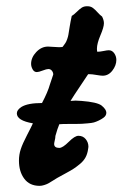

<svg xmlns="http://www.w3.org/2000/svg" viewBox="-20 -606 394 618"><path d="M354.5 -413.1Q354.5 -395.5 341.8 -378.9Q329.1 -362.3 310.5 -362.3Q304.7 -362.3 290.5 -364.7Q276.4 -367.2 268.6 -367.2H263.7Q256.8 -356.4 237.3 -327.6Q217.8 -298.8 207 -281.2Q210 -281.2 215.3 -281.7Q220.7 -282.2 223.6 -282.2Q226.6 -282.2 232.4 -281.7Q238.3 -281.2 242.2 -281.2Q292 -277.3 306.6 -266.6Q322.3 -253.9 322.3 -243.2Q322.3 -233.4 312.5 -226.6Q305.7 -221.7 297.4 -217.8Q289.1 -213.9 282.2 -211.9Q275.4 -210 262.2 -209Q249 -208 243.2 -207.5Q237.3 -207 220.7 -207Q204.1 -207 198.2 -207Q179.7 -207 170.9 -206.1Q165 -192.4 158.2 -168V-166Q158.2 -162.1 156.2 -153.8Q154.3 -145.5 154.3 -142.6Q154.3 -129.9 170.9 -129.9Q181.6 -129.9 201.2 -149.4Q220.7 -168.9 232.4 -168.9Q247.1 -168.9 255.9 -158.2Q264.6 -147.5 264.6 -133.8Q264.6 -132.8 264.2 -130.4Q263.7 -127.9 263.7 -127Q261.7 -111.3 255.4 -99.6Q249 -87.9 237.8 -78.6Q226.6 -69.3 217.8 -63.5Q209 -57.6 190.9 -47.9Q172.9 -38.1 164.1 -33.2Q159.2 -30.3 149.9 -24.4Q140.6 -18.6 135.3 -15.6Q129.9 -12.7 122.1 -10.3Q114.3 -7.8 107.4 -7.8Q75.2 -7.8 58.1 -30.8Q41 -53.7 41 -88.9Q41 -108.4 46.9 -126Q52.7 -143.6 66.9 -170.9Q81.1 -198.2 85.9 -209Q34.2 -217.8 34.2 -241.2Q34.2 -252 48.8 -261.7Q69.3 -274.4 115.2 -274.4Q133.8 -309.6 140.6 -334L151.4 -366.2Q151.4 -373 147 -378.4Q142.6 -383.8 135.7 -383.8Q129.9 -383.8 117.2 -378.9Q104.5 -374 98.6 -374Q89.8 -374 85 -382.8Q80.1 -391.6 80.1 -400.4Q80.1 -420.9 96.7 -438.5Q113.3 -456.1 134.8 -456.1Q139.6 -456.1 151.4 -455.1Q163.1 -454.1 169.9 -454.1Q177.7 -454.1 181.6 -455.1Q187.5 -462.9 190.4 -467.3Q193.4 -471.7 196.3 -480Q199.2 -488.3 200.2 -494.6Q201.2 -501 204.1 -519Q207 -537.1 210.9 -554.7Q217.8 -558.6 226.6 -567.4Q235.4 -576.2 242.7 -581.1Q250 -585.9 259.8 -585.9H261.7Q271.5 -585.9 278.8 -580.6Q286.1 -575.2 293.9 -566.4Q301.8 -557.6 308.6 -552.7Q314.5 -541 314.5 -531.2Q314.5 -518.6 303.2 -492.2Q292 -465.8 292 -449.2Q292 -443.4 293 -439.5H294.9Q301.8 -439.5 313.5 -441.9Q325.2 -444.3 330.1 -444.3Q340.8 -444.3 347.7 -434.6Q354.5 -424.8 354.5 -413.1Z"/></svg>

Font: Essays1743
Style: Italic
Weight: 500
Italic angle: -10°
Designer: Based on the typeface in a 1743 English translation of the essays of Montaigne.  PostScript/TrueType font designed by Jo
Version: Version 002.100